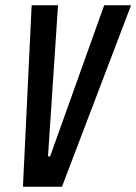

<svg xmlns="http://www.w3.org/2000/svg" viewBox="-20 -708 517 728"><path d="M67 0 100 -688H200L162 -115H170L375 -688H477L215 0Z"/></svg>

Font: Saira ExtraCondensed SemiBold
Style: Italic
Weight: 600
Width: 2
Italic angle: -12°
Designer: Hector Gatti with collaboration of the Omnibus-Type team
Foundry: Omnibus-Type
Version: Version 1.101